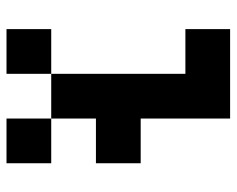

<svg xmlns="http://www.w3.org/2000/svg" viewBox="-88 -636 724 587"><g transform="rotate(-90 273.5 -342.0)"><path d="M205.1 -546.9H68.4V-683.6H205.1ZM205.1 -410.2V-546.9H341.8V-136.7H478.5V0H205.1V-273.4H68.4V-410.2ZM478.5 -546.9H341.8V-683.6H478.5Z"/></g></svg>

Font: DatCub
Style: Bold
Weight: 700
Designer: GGBot
Version: 1.00